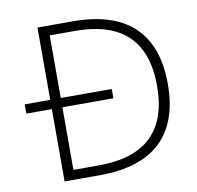

<svg xmlns="http://www.w3.org/2000/svg" viewBox="-81 -814 921 897"><g transform="rotate(-10 379.5 -365.0)"><path d="M33 -343V-387H446V-343ZM154 0V-730H321Q513 -730 610.5 -638Q708 -546 708 -365Q708 -184 610.5 -92Q513 0 321 0ZM323 -46Q436 -46 509.5 -81.5Q583 -117 620 -187.5Q657 -258 657 -365Q657 -472 620 -542.5Q583 -613 509.5 -648.5Q436 -684 323 -684H204V-46Z"/></g></svg>

Font: M PLUS 1 Light
Style: Regular
Weight: 300
Designer: Coji Morishita
Foundry: UNDERFOREST DESIGN
Version: Version 1.001